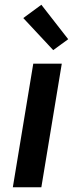

<svg xmlns="http://www.w3.org/2000/svg" viewBox="-20 -788 340 808"><path d="M34 0 120 -520H240L154 0ZM204 -577 78 -712 154 -768 267 -623Z"/></svg>

Font: Iosevka Aile
Style: Bold Italic
Weight: 700
Italic angle: -9°
Designer: Belleve Invis
Foundry: Belleve Invis
Version: Version 28.0.1; ttfautohint (v1.8.4)